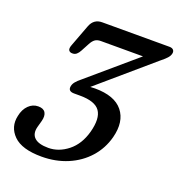

<svg xmlns="http://www.w3.org/2000/svg" viewBox="-129 -809 870 930"><g transform="rotate(20 306.0 -344.0)"><path d="M480.5 -195.5Q464 -133 422.2 -86.2Q380.5 -39.5 319.8 -13.8Q259 12 186 12Q84.5 12 41.2 -31Q-2 -74 11.5 -134Q18.5 -169.5 39.8 -190.5Q61 -211.5 89.5 -211.5Q116.5 -211.5 126.2 -195.2Q136 -179 128.5 -150.5L119 -116Q109.5 -79 130.8 -59Q152 -39 202.5 -39Q256 -39 303 -76.2Q350 -113.5 369 -183Q389 -257.5 364 -293.5Q339 -329.5 260.5 -329.5H230.5Q197.5 -329.5 203 -357.5Q205.5 -370 214.8 -381Q224 -392 239 -404L482.5 -612.5H265.5Q247 -612.5 235.8 -604.5Q224.5 -596.5 215 -578.5L192.5 -536.5Q186 -524 177 -516.2Q168 -508.5 155 -509Q142.5 -509 137 -517.5Q131.5 -526 139 -545.5L181.5 -658.5Q197.5 -700 240.5 -700H587Q601 -700 607.5 -692.8Q614 -685.5 611.5 -674Q609 -661.5 597.8 -649.2Q586.5 -637 564.5 -619.5L293 -386Q306 -387 317.5 -387Q419 -387 461 -334.5Q503 -282 480.5 -195.5Z"/></g></svg>

Font: Fraunces 72pt SuperSoft
Style: Italic
Weight: 400
Italic angle: -16°
Version: Version 1.000;[b76b70a41]